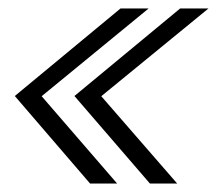

<svg xmlns="http://www.w3.org/2000/svg" viewBox="-20 -474 516 454"><path d="M193 -40H257L78.5 -246.5L331.5 -454H265L15 -247ZM334.5 -40H399L219.5 -246.5L473 -454H406L156 -247Z"/></svg>

Font: Anybody UltraCondensed Thin Light
Style: Italic
Weight: 300
Italic angle: -10°
Version: Version 1.111